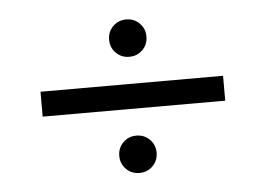

<svg xmlns="http://www.w3.org/2000/svg" viewBox="-37 -561 637 461"><g transform="rotate(-5 282.0 -330.0)"><path d="M237 -470Q237 -489 250 -502Q263 -515 282 -515Q301 -515 314 -502Q327 -489 327 -470Q327 -451 314 -438Q301 -425 282 -425Q263 -425 250 -438Q237 -451 237 -470ZM62 -300V-360H502V-300ZM237 -190Q237 -209 250 -222Q263 -235 282 -235Q301 -235 314 -222Q327 -209 327 -190Q327 -171 314 -158Q301 -145 282 -145Q263 -145 250 -158Q237 -171 237 -190Z"/></g></svg>

Font: Philosopher
Style: Regular
Weight: 400
Designer: Jovanny Lemonad
Foundry: Jovanny Lemonad
Version: Version 2.000